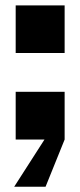

<svg xmlns="http://www.w3.org/2000/svg" viewBox="-20 -516 296 710"><path d="M38 -496H219V-320H38ZM38 -176.5H219V0L148.5 174.5H32.5L144.5 0H38Z"/></svg>

Font: Overused Grotesk ExtraBold
Style: Regular
Weight: 800
Version: Version 0.004